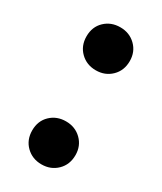

<svg xmlns="http://www.w3.org/2000/svg" viewBox="-140 -561 533 631"><g transform="rotate(30 126.0 -246.0)"><path d="M44 -68Q44 -104 67.5 -126.5Q91 -149 126 -149Q161 -149 184.5 -126Q208 -103 208 -68Q208 -32 184.5 -9Q161 14 126 14Q91 14 67.5 -9Q44 -32 44 -68ZM44 -425Q44 -461 67.5 -483.5Q91 -506 126 -506Q161 -506 184.5 -483Q208 -460 208 -425Q208 -389 184.5 -366Q161 -343 126 -343Q91 -343 67.5 -366Q44 -389 44 -425Z"/></g></svg>

Font: Space Grotesk Frontify Medium
Style: Regular
Weight: 500
Designer: Florian Karsten
Version: Version 2.000